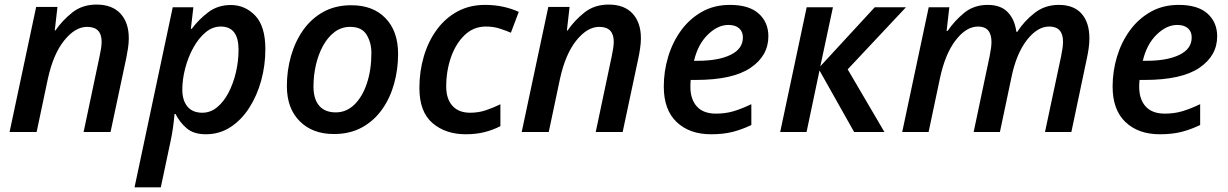

<svg xmlns="http://www.w3.org/2000/svg" viewBox="-20 -572 5322 832"><path d="M21.5 0 136.7 -542H229L217.3 -439.9H220.2Q249.5 -482.9 293 -517.6Q336.4 -552.2 398.4 -552.2Q465.8 -552.2 502 -513.2Q538.1 -474.1 538.1 -406.2Q538.1 -385.7 534.7 -363Q531.2 -340.3 526.9 -319.3L459 0H342.3L411.6 -328.6Q415.5 -347.7 418 -362.8Q420.4 -377.9 420.4 -391.1Q420.4 -455.6 357.4 -455.6Q305.7 -455.6 258.3 -396.7Q210.9 -337.9 187.5 -231L138.7 0Z M563 239.7 728.5 -540.5H817.9L807.1 -447.3H811Q840.8 -487.3 882.3 -518.8Q923.8 -550.3 980 -550.3Q1042 -550.3 1085.9 -504.4Q1129.9 -458.5 1129.9 -358.9Q1129.9 -289.6 1112.1 -223.9Q1094.2 -158.2 1060.5 -105.5Q1026.9 -52.7 979.2 -21.5Q931.6 9.8 872.1 9.8Q818.8 9.8 788.6 -16.4Q758.3 -42.5 740.7 -78.1H736.3Q733.9 -49.3 729.5 -18.1Q725.1 13.2 718.8 41.5L676.8 239.7ZM856.9 -83.5Q891.6 -83.5 920.4 -106.9Q949.2 -130.4 970 -169.9Q990.7 -209.5 1002.2 -258.1Q1013.7 -306.6 1013.7 -356.9Q1013.7 -457 936.5 -457Q900.9 -457 870.6 -431.6Q840.3 -406.2 817.6 -365Q794.9 -323.7 782.5 -275.9Q770 -228 770 -183.1Q770 -137.7 792 -110.6Q814 -83.5 856.9 -83.5Z M1426.8 8.8Q1334 8.8 1278.6 -46.9Q1223.1 -102.5 1223.1 -199.2Q1223.1 -266.6 1241 -329.3Q1258.8 -392.1 1293.9 -441.9Q1329.1 -491.7 1381.3 -520.5Q1433.6 -549.3 1502.4 -549.3Q1596.7 -549.3 1650.9 -492.9Q1705.1 -436.5 1705.1 -337.9Q1705.1 -272 1688 -210Q1670.9 -147.9 1636.2 -98.6Q1601.6 -49.3 1549.3 -20.3Q1497.1 8.8 1426.8 8.8ZM1435.1 -85Q1481 -85 1515.6 -118.7Q1550.3 -152.3 1569.8 -210.7Q1589.4 -269 1589.4 -342.8Q1589.4 -387.2 1568.6 -421.4Q1547.9 -455.6 1497.6 -455.6Q1459.5 -455.6 1429.9 -433.3Q1400.4 -411.1 1379.9 -373.8Q1359.4 -336.4 1348.9 -290.5Q1338.4 -244.6 1338.4 -197.3Q1338.4 -143.1 1363 -114Q1387.7 -85 1435.1 -85Z M1998 9.8Q1910.6 9.8 1854 -38.8Q1797.4 -87.4 1797.4 -190.9Q1797.4 -263.2 1816.7 -328.1Q1835.9 -393.1 1872.6 -443.1Q1909.2 -493.2 1961.9 -522Q2014.6 -550.8 2082 -550.8Q2124 -550.8 2160.6 -542.7Q2197.3 -534.7 2228 -520.5L2193.8 -430.2Q2170.4 -440.4 2143.8 -448.7Q2117.2 -457 2085.4 -457Q2032.2 -457 1993.7 -420.2Q1955.1 -383.3 1934.3 -324Q1913.6 -264.6 1913.6 -197.3Q1913.6 -143.1 1940.7 -113.3Q1967.8 -83.5 2017.1 -83.5Q2053.2 -83.5 2084.7 -94Q2116.2 -104.5 2148.4 -120.1V-25.4Q2117.7 -9.3 2080.8 0.2Q2043.9 9.8 1998 9.8Z M2240.7 0 2356 -542H2448.2L2436.5 -439.9H2439.5Q2468.8 -482.9 2512.2 -517.6Q2555.7 -552.2 2617.7 -552.2Q2685.1 -552.2 2721.2 -513.2Q2757.3 -474.1 2757.3 -406.2Q2757.3 -385.7 2753.9 -363Q2750.5 -340.3 2746.1 -319.3L2678.2 0H2561.5L2630.9 -328.6Q2634.8 -347.7 2637.2 -362.8Q2639.6 -377.9 2639.6 -391.1Q2639.6 -455.6 2576.7 -455.6Q2524.9 -455.6 2477.5 -396.7Q2430.2 -337.9 2406.7 -231L2357.9 0Z M3061 9.8Q2967.8 9.8 2912.1 -43.2Q2856.4 -96.2 2856.4 -196.8Q2856.4 -263.2 2875.5 -326.4Q2894.5 -389.6 2931.4 -440.2Q2968.3 -490.7 3021.5 -520.8Q3074.7 -550.8 3143.1 -550.8Q3225.6 -550.8 3267.6 -513.2Q3309.6 -475.6 3309.6 -414.6Q3309.6 -330.6 3232.4 -278.1Q3155.3 -225.6 2995.1 -225.6H2973.1Q2971.7 -211.9 2971.7 -195.8Q2971.7 -141.6 2999.8 -110.6Q3027.8 -79.6 3082.5 -79.6Q3123 -79.6 3158 -89.8Q3192.9 -100.1 3235.8 -120.6V-30.3Q3196.3 -11.2 3155.8 -0.7Q3115.2 9.8 3061 9.8ZM2987.3 -308.6H3003.9Q3093.3 -308.6 3146.2 -334.5Q3199.2 -360.4 3199.2 -409.7Q3199.2 -434.6 3183.1 -449.2Q3167 -463.9 3136.2 -463.9Q3090.3 -463.9 3047.4 -422.1Q3004.4 -380.4 2987.3 -308.6Z M3360.8 0 3475.6 -540.5H3589.4L3534.7 -284.7L3770.5 -540.5H3905.8L3653.3 -271.5L3812.5 0H3681.2L3531.2 -266.6L3475.1 0Z M3889.6 0 4004.4 -540.5H4093.8L4082 -438.5H4086.9Q4115.7 -481.4 4158 -516.1Q4200.2 -550.8 4260.3 -550.8Q4316.4 -550.8 4346.7 -519.5Q4377 -488.3 4384.3 -434.1H4388.2Q4418 -480.5 4462.9 -515.6Q4507.8 -550.8 4567.9 -550.8Q4633.3 -550.8 4667 -512.5Q4700.7 -474.1 4700.7 -406.2Q4700.7 -385.7 4697.8 -364.3Q4694.8 -342.8 4689.9 -319.8L4622.6 0H4508.3L4578.1 -328.1Q4582 -347.2 4584.2 -362.5Q4586.4 -377.9 4586.4 -391.6Q4586.4 -457 4526.4 -457Q4475.1 -457 4429.4 -397.9Q4383.8 -338.9 4362.8 -236.3L4313 0H4199.2L4268.1 -327.1Q4276.4 -367.2 4276.4 -389.6Q4276.4 -457 4218.3 -457Q4167 -457 4121.1 -397.5Q4075.2 -337.9 4052.7 -231L4003.9 0Z M5005.9 9.8Q4912.6 9.8 4856.9 -43.2Q4801.3 -96.2 4801.3 -196.8Q4801.3 -263.2 4820.3 -326.4Q4839.4 -389.6 4876.2 -440.2Q4913.1 -490.7 4966.3 -520.8Q5019.5 -550.8 5087.9 -550.8Q5170.4 -550.8 5212.4 -513.2Q5254.4 -475.6 5254.4 -414.6Q5254.4 -330.6 5177.2 -278.1Q5100.1 -225.6 4939.9 -225.6H4918Q4916.5 -211.9 4916.5 -195.8Q4916.5 -141.6 4944.6 -110.6Q4972.7 -79.6 5027.3 -79.6Q5067.9 -79.6 5102.8 -89.8Q5137.7 -100.1 5180.7 -120.6V-30.3Q5141.1 -11.2 5100.6 -0.7Q5060.1 9.8 5005.9 9.8ZM4932.1 -308.6H4948.7Q5038.1 -308.6 5091.1 -334.5Q5144 -360.4 5144 -409.7Q5144 -434.6 5127.9 -449.2Q5111.8 -463.9 5081.1 -463.9Q5035.2 -463.9 4992.2 -422.1Q4949.2 -380.4 4932.1 -308.6Z"/></svg>

Font: Open Sans SemiBold
Style: Italic
Weight: 600
Italic angle: -12°
Designer: Monotype Design Team
Foundry: Monotype Imaging Inc.
Version: Version 3.003; ttfautohint (v1.8.4)